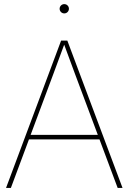

<svg xmlns="http://www.w3.org/2000/svg" viewBox="-20 -928 635 948"><path d="M9.8 0H33.7L123 -239.7H471.2L561 0H585L312.5 -727.5H281.7ZM297.4 -861.8C310.1 -861.8 320.3 -872.1 320.3 -884.8C320.3 -897.5 310.1 -907.7 297.4 -907.7C284.7 -907.7 274.4 -897.5 274.4 -884.8C274.4 -872.1 284.7 -861.8 297.4 -861.8ZM131.3 -262.2 243.7 -563.5 296.9 -707.5 350.1 -563.5 462.9 -262.2Z"/></svg>

Font: Raveo Display Display Thin
Style: Regular
Weight: 100
Designer: Jakub Foglar, Rasmus Andersson (Inter)
Foundry: Jakubfoglar.com
Version: Version 1.100;Glyphs 3.2.3 (3260)